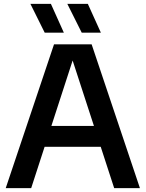

<svg xmlns="http://www.w3.org/2000/svg" viewBox="-20 -968 750 988"><path d="M9.5 0 258 -740H451.5L700 0H567.5L346 -680.5H361.5L140.5 0ZM166.5 -212.5 195.5 -320H513.5L542.5 -212.5ZM400.5 -800 326.5 -948H432L499 -800ZM210 -800 136.5 -948H242L308.5 -800Z"/></svg>

Font: Encode Sans Condensed Thin SemiBold
Style: Regular
Weight: 600
Version: Version 3.002